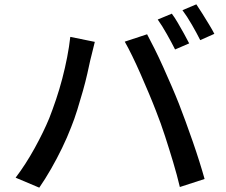

<svg xmlns="http://www.w3.org/2000/svg" viewBox="-20 -850 1040 885"><path d="M772 -787Q785 -770 799.5 -745Q814 -720 828 -695Q842 -670 852 -650L787 -622Q772 -652 749.5 -692Q727 -732 707 -760ZM885 -830Q898 -811 913.5 -786Q929 -761 944 -736.5Q959 -712 968 -694L903 -665Q887 -697 864.5 -736Q842 -775 821 -803ZM207 -305Q223 -346 238.5 -392Q254 -438 267 -487.5Q280 -537 289.5 -586Q299 -635 304 -680L417 -657Q414 -644 410 -628.5Q406 -613 402.5 -598Q399 -583 396 -572Q391 -548 382.5 -510.5Q374 -473 362 -430.5Q350 -388 336.5 -344.5Q323 -301 308 -264Q290 -217 266 -167.5Q242 -118 215 -71Q188 -24 161 15L52 -31Q99 -93 140 -167.5Q181 -242 207 -305ZM700 -336Q685 -375 666.5 -419Q648 -463 628.5 -507.5Q609 -552 590 -591Q571 -630 555 -658L658 -692Q673 -664 692.5 -625Q712 -586 732 -541.5Q752 -497 771 -453Q790 -409 805 -371Q819 -335 835.5 -290Q852 -245 868.5 -197.5Q885 -150 899 -105.5Q913 -61 923 -25L809 12Q796 -43 778 -103Q760 -163 740.5 -223Q721 -283 700 -336Z"/></svg>

Font: Noto Sans SC Thin Medium
Style: Regular
Weight: 500
Version: Version 2.004-H2;hotconv 1.0.118;makeotfexe 2.5.65603